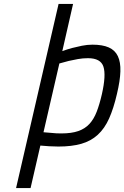

<svg xmlns="http://www.w3.org/2000/svg" viewBox="-20 -738 635 980"><path d="M294 -57Q345 -57 379.5 -69Q414 -81 436.5 -105.5Q459 -130 473.5 -167.5Q488 -205 500 -257Q522 -354 508 -397.5Q494 -441 429 -441Q403 -441 377.5 -436.5Q352 -432 331 -427Q306 -421 283 -414L202 -63Q220 -61 238 -60Q253 -58 268 -57.5Q283 -57 294 -57ZM452 -510Q503 -510 535 -496Q567 -482 581.5 -451.5Q596 -421 594.5 -373.5Q593 -326 577 -259Q560 -185 537 -133.5Q514 -82 479 -50Q444 -18 395 -4Q346 10 278 10Q255 10 231 8.5Q207 7 186 5L136 222H62L279 -718H353L298 -477Q322 -486 348 -493Q371 -499 398 -504.5Q425 -510 452 -510Z"/></svg>

Font: Panefresco 400wt
Style: Italic
Weight: 400
Foundry: Campivisivi & Chank Co
Version: Version 1.001